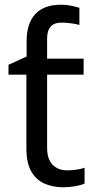

<svg xmlns="http://www.w3.org/2000/svg" viewBox="-20 -785 401 815"><path d="M240 -765Q262 -765 283 -760.5Q304 -756 317 -752V-679Q308 -682 285 -685.5Q262 -689 240 -689Q180 -689 180 -621V-536H335V-468H180V-158Q180 -109 203.5 -85.5Q227 -62 264 -62Q284 -62 305 -65Q326 -68 339 -73V-6Q325 1 299 5.5Q273 10 249 10Q207 10 171.5 -4.5Q136 -19 114 -55Q92 -91 92 -156V-468H16V-510L93 -545V-611Q93 -685 129.5 -725Q166 -765 240 -765Z"/></svg>

Font: Noto Sans
Style: Regular
Weight: 400
Designer: Monotype Design Team
Foundry: Monotype Imaging Inc.
Version: Version 1.902